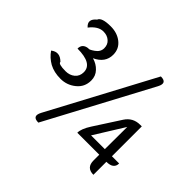

<svg xmlns="http://www.w3.org/2000/svg" viewBox="-167 -978 1223 1223"><g transform="rotate(45 444.5 -367.0)"><path d="M309 -320Q265 -284 207 -284Q149 -284 106 -307Q64 -331 38 -369Q85 -406 131 -360Q129 -341 196 -341Q233 -341 258 -362Q283 -383 283 -419Q283 -497 148 -497Q148 -542 197 -547Q203 -542 235 -564Q267 -586 267 -619Q267 -652 245 -671Q223 -691 188 -691Q141 -691 99 -637Q56 -675 106 -716Q117 -747 198 -747Q257 -747 297 -715Q337 -683 337 -630Q337 -558 261 -523Q301 -512 327 -484Q354 -456 354 -415Q354 -356 309 -320ZM305 13Q244 13 274 -44L649 -747Q710 -747 680 -690L305 13ZM600 -167H724L725 -368ZM788 0Q724 0 724 -65V-117H526Q526 -153 561 -207L674 -382Q709 -436 774 -436H788V-167H853Q853 -117 788 -117V0Z"/></g></svg>

Font: Swei Toothpaste CJK TC
Style: Regular
Weight: 400
Version: Version 1.0